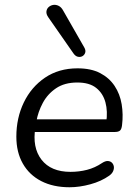

<svg xmlns="http://www.w3.org/2000/svg" viewBox="-20 -785 582 814"><path d="M274.8 8.9Q205.6 8.9 154.8 -17.2Q104 -43.4 76.7 -91.6Q49.3 -139.7 49.3 -205.6Q49.3 -285 80.9 -350.5Q112.5 -416.1 170.8 -455.7Q229.2 -495.3 308.7 -495.3Q366 -495.3 404.6 -475.1Q443.2 -454.9 465.9 -420.7Q488.6 -386.5 495.8 -343.1Q503 -299.7 497.4 -254.3Q495.4 -237 488.6 -231.3Q481.7 -225.5 467.3 -225.5H111.7L119.5 -279H448.3L430.3 -265.6Q437.3 -313 427 -351.1Q416.7 -389.3 387.9 -412.2Q359.2 -435.2 307.7 -435.2Q253.6 -435.2 217.5 -410.7Q181.4 -386.2 161.3 -348.3Q141.1 -310.5 134 -269.2L130.1 -245.1Q115.9 -159.9 155.9 -108.1Q195.9 -56.4 278.9 -56.4Q315.3 -56.4 348.9 -65Q382.5 -73.6 412.7 -93.9Q426.4 -102.8 436.9 -102.4Q447.4 -101.9 454.1 -95.6Q460.7 -89.3 462.5 -79.8Q464.2 -70.2 459.6 -59.4Q454.9 -48.7 443.2 -40.3Q409.2 -16.2 363.1 -3.7Q316.9 8.9 274.8 8.9ZM291.7 -558.2 185.3 -710.9Q175.6 -724.5 176.8 -736Q178 -747.5 186 -754.8Q194.1 -762.1 205.3 -764.1Q216.6 -766 228.3 -760.4Q240 -754.8 247.8 -740.2L337.4 -583.6Q344.3 -571.4 341.2 -561.6Q338 -551.8 329.5 -546.9Q321 -542.1 310.5 -544.3Q300 -546.5 291.7 -558.2Z"/></svg>

Font: Nunito ExtraLight
Style: Italic
Weight: 200
Italic angle: -9°
Designer: Vernon Adams
Foundry: Vernon Adams
Version: Version 3.602